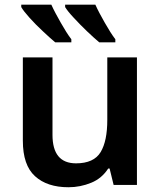

<svg xmlns="http://www.w3.org/2000/svg" viewBox="-20 -786 682 816"><path d="M256.8 -766.1V-755.9C263.7 -744.6 275.9 -729 293.9 -710C311.5 -690.9 330.1 -671.9 350.1 -652.8C370.1 -633.8 387.2 -618.2 401.9 -606H470.2V-619.1C456.1 -637.7 441.4 -661.1 425.3 -689.5C409.2 -717.8 395.5 -743.2 385.3 -766.1ZM70.3 -766.1V-755.9C76.7 -744.6 88.9 -729 106 -710C123 -690.9 142.1 -671.9 162.6 -652.8C182.6 -633.8 200.2 -618.2 214.8 -606H283.2V-619.1C269 -637.7 254.4 -661.1 238.3 -689.5C222.2 -717.8 208.5 -743.2 198.2 -766.1ZM436 -542V-276.9C436 -216.8 426.8 -171.4 407.7 -139.6C388.7 -107.9 353.5 -91.8 303.2 -91.8C236.3 -91.8 203.1 -132.3 203.1 -212.9V-542H77.1V-188C77.1 -118.7 94.2 -68.4 128.9 -37.1C163.1 -5.9 210.4 9.8 271 9.8C304.7 9.8 336.9 3.4 367.7 -9.3C397.9 -21.5 421.9 -42 439.9 -69.8H445.8L462.9 0H562V-542Z"/></svg>

Font: Noto Reveo Sans
Style: Regular
Weight: 600
Designer: Monotype Design Team
Foundry: Monotype Imaging Inc.
Version: Version 2.007